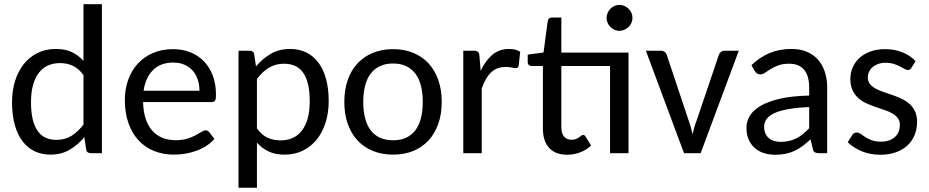

<svg xmlns="http://www.w3.org/2000/svg" viewBox="-20 -714 4329 895"><path d="M403.8 0Q394.5 0 388.7 -4.2Q382.8 -8.3 381.8 -17.6L373 -74.7Q342.8 -38.1 304.2 -15.6Q265.6 6.8 214.8 6.8Q174.3 6.8 141.4 -9Q108.4 -24.9 85 -55.7Q61.5 -86.4 48.8 -132.1Q36.1 -177.7 36.1 -237.3Q36.1 -290 50 -335.7Q64 -381.3 90.3 -414.6Q116.7 -447.8 154.5 -466.8Q192.4 -485.8 240.2 -485.8Q283.7 -485.8 314.5 -471.4Q345.2 -457 369.1 -430.2V-694.3H455.1V0ZM242.7 -62Q283.2 -62 313.2 -80.8Q343.3 -99.6 369.1 -133.3V-364.3Q346.2 -395 319.3 -407.5Q292.5 -419.9 259.8 -419.9Q194.8 -419.9 159.7 -372.6Q124.5 -325.2 124.5 -237.3Q124.5 -190.9 132.6 -157.7Q140.6 -124.5 155.8 -103.3Q170.9 -82 192.9 -72Q214.8 -62 242.7 -62Z M786.6 -484.9Q829.6 -484.9 866.2 -470.7Q902.8 -456.5 929.7 -429.2Q956.5 -401.9 971.7 -362.3Q986.8 -322.8 986.8 -271.5Q986.8 -251.5 982.4 -244.9Q978 -238.3 966.3 -238.3H647Q647.9 -193.4 659.2 -159.9Q670.4 -126.5 690.2 -104.5Q710 -82.5 737.3 -71.5Q764.6 -60.5 798.3 -60.5Q829.6 -60.5 852.5 -67.6Q875.5 -74.7 891.8 -83.5Q908.2 -92.3 919.4 -99.4Q930.7 -106.4 939 -106.4Q944.3 -106.4 948.2 -104.2Q952.1 -102.1 955.1 -98.1L979.5 -66.9Q963.4 -47.9 941.7 -33.9Q919.9 -20 895 -11Q870.1 -2 843.5 2.4Q816.9 6.8 791 6.8Q741.2 6.8 699.2 -9.8Q657.2 -26.4 626.7 -58.8Q596.2 -91.3 579.1 -138.9Q562 -186.5 562 -248.5Q562 -298.3 577.4 -341.6Q592.8 -384.8 621.8 -416.7Q650.9 -448.7 692.6 -466.8Q734.4 -484.9 786.6 -484.9ZM788.1 -422.4Q728 -422.4 693.1 -387.2Q658.2 -352.1 649.4 -291H909.7Q909.7 -319.8 901.4 -344Q893.1 -368.2 877.4 -385.5Q861.8 -402.8 839.1 -412.6Q816.4 -422.4 788.1 -422.4Z M1091.8 161.1V-477.5H1143.1Q1152.3 -477.5 1158.2 -473.4Q1164.1 -469.2 1165 -460L1173.3 -404.3Q1203.6 -440.9 1242.7 -463.4Q1281.7 -485.8 1332.5 -485.8Q1373.5 -485.8 1406.7 -470Q1439.9 -454.1 1463.4 -423.3Q1486.8 -392.6 1499.5 -347.2Q1512.2 -301.8 1512.2 -242.2Q1512.2 -189.5 1498 -143.8Q1483.9 -98.1 1457.3 -64.7Q1430.7 -31.2 1392.6 -12.2Q1354.5 6.8 1306.6 6.8Q1263.2 6.8 1232.4 -7.8Q1201.7 -22.5 1177.7 -48.8V161.1ZM1304.2 -417Q1264.2 -417 1233.6 -398.4Q1203.1 -379.9 1177.7 -345.7V-115.2Q1200.2 -84.5 1227.3 -72Q1254.4 -59.6 1287.6 -59.6Q1353 -59.6 1388.4 -106.9Q1423.8 -154.3 1423.8 -242.2Q1423.8 -288.6 1415.8 -321.8Q1407.7 -355 1392.3 -376.2Q1377 -397.5 1354.7 -407.2Q1332.5 -417 1304.2 -417Z M1812.5 -484.9Q1864.7 -484.9 1906.7 -467.5Q1948.7 -450.2 1978 -418.2Q2007.3 -386.2 2023.2 -340.8Q2039.1 -295.4 2039.1 -239.3Q2039.1 -182.6 2023.2 -137.2Q2007.3 -91.8 1978 -59.8Q1948.7 -27.8 1906.7 -10.5Q1864.7 6.8 1812.5 6.8Q1760.3 6.8 1718 -10.5Q1675.8 -27.8 1646.2 -59.8Q1616.7 -91.8 1600.8 -137.2Q1585 -182.6 1585 -239.3Q1585 -295.4 1600.8 -340.8Q1616.7 -386.2 1646.2 -418.2Q1675.8 -450.2 1718 -467.5Q1760.3 -484.9 1812.5 -484.9ZM1812.5 -60.1Q1847.2 -60.1 1873 -72Q1898.9 -84 1916.3 -106.9Q1933.6 -129.9 1942.1 -163.1Q1950.7 -196.3 1950.7 -238.8Q1950.7 -281.2 1942.1 -314.5Q1933.6 -347.7 1916.3 -370.6Q1898.9 -393.6 1873 -405.8Q1847.2 -418 1812.5 -418Q1777.3 -418 1751.2 -405.8Q1725.1 -393.6 1707.8 -370.6Q1690.4 -347.7 1681.9 -314.5Q1673.3 -281.2 1673.3 -238.8Q1673.3 -196.3 1681.9 -163.1Q1690.4 -129.9 1707.8 -106.9Q1725.1 -84 1751.2 -72Q1777.3 -60.1 1812.5 -60.1Z M2139.6 0V-477.5H2189Q2202.6 -477.5 2208.3 -472.2Q2213.9 -466.8 2214.8 -454.1L2220.7 -383.8Q2242.7 -431.2 2274.9 -458.5Q2307.1 -485.8 2352.5 -485.8Q2367.7 -485.8 2380.9 -482.7Q2394 -479.5 2404.8 -472.2L2397.9 -408.7Q2396.5 -396.5 2384.3 -396.5Q2377.4 -396.5 2365 -399.2Q2352.5 -401.9 2337.4 -401.9Q2315.4 -401.9 2298.6 -395.3Q2281.7 -388.7 2268.3 -375.7Q2254.9 -362.8 2244.6 -344.2Q2234.4 -325.7 2225.6 -301.8V0Z M2439.9 0ZM2909.7 -468.8V0H2823.7V-406.2H2596.7V-121.1Q2596.7 -91.8 2609.6 -77.1Q2622.6 -62.5 2643.6 -62.5Q2655.8 -62.5 2664.3 -65.9Q2672.9 -69.3 2679 -73.7Q2685.1 -78.1 2689.5 -81.5Q2693.8 -85 2697.8 -85Q2702.1 -85 2704.8 -83Q2707.5 -81.1 2710 -76.7L2735.4 -35.6Q2713.9 -15.1 2684.6 -3.9Q2655.3 7.3 2623.5 7.3Q2569.3 7.3 2540 -24.4Q2510.7 -56.2 2510.7 -115.2V-406.2H2458Q2450.2 -406.2 2445.1 -411.1Q2439.9 -416 2439.9 -425.3V-459.5L2513.7 -469.2L2533.2 -616.2Q2534.7 -623.5 2539.6 -627.9Q2544.4 -632.3 2552.7 -632.3H2596.7V-468.8ZM2928.2 -630.4Q2928.2 -618.2 2923.3 -607.2Q2918.5 -596.2 2909.9 -588.1Q2901.4 -580.1 2890.4 -575.2Q2879.4 -570.3 2867.2 -570.3Q2855 -570.3 2844.2 -575.2Q2833.5 -580.1 2825.4 -588.1Q2817.4 -596.2 2812.5 -607.2Q2807.6 -618.2 2807.6 -630.4Q2807.6 -643.1 2812.5 -654.1Q2817.4 -665 2825.4 -673.3Q2833.5 -681.6 2844.2 -686.5Q2855 -691.4 2867.2 -691.4Q2879.4 -691.4 2890.4 -686.5Q2901.4 -681.6 2909.9 -673.3Q2918.5 -665 2923.3 -654.1Q2928.2 -643.1 2928.2 -630.4Z M3246.1 0H3168.5L2990.7 -477.5H3061.5Q3071.3 -477.5 3078.1 -472.2Q3085 -466.8 3087.4 -460L3189.5 -154.3Q3195.8 -137.2 3200.2 -121.1Q3204.6 -105 3208.5 -88.4Q3211.9 -104.5 3216.6 -120.8Q3221.2 -137.2 3228 -154.3L3331.5 -460Q3334.5 -467.3 3341.1 -472.4Q3347.7 -477.5 3356 -477.5H3423.8Z M3797.9 0Q3785.2 0 3778.3 -3.9Q3771.5 -7.8 3769 -20L3758.3 -64.5Q3739.7 -47.4 3721.9 -33.9Q3704.1 -20.5 3684.6 -11.2Q3665 -2 3642.6 2.7Q3620.1 7.3 3593.3 7.3Q3565.4 7.3 3541.3 -0.2Q3517.1 -7.8 3498.8 -23.7Q3480.5 -39.6 3470 -63.2Q3459.5 -86.9 3459.5 -119.1Q3459.5 -147.5 3474.9 -173.6Q3490.2 -199.7 3524.9 -220.2Q3559.6 -240.7 3615.2 -253.7Q3670.9 -266.6 3752 -268.6V-305.2Q3752 -360.8 3728.3 -388.9Q3704.6 -417 3659.2 -417Q3628.9 -417 3608.2 -409.2Q3587.4 -401.4 3572.3 -392.1Q3557.1 -382.8 3546.1 -375Q3535.2 -367.2 3523.9 -367.2Q3515.1 -367.2 3508.8 -371.6Q3502.4 -376 3498.5 -382.8L3482.9 -410.2Q3522.5 -448.2 3568.1 -467Q3613.8 -485.8 3669.4 -485.8Q3709.5 -485.8 3740.7 -472.9Q3772 -460 3793 -436Q3814 -412.1 3825 -378.9Q3835.9 -345.7 3835.9 -305.2V0ZM3619.1 -52.7Q3640.6 -52.7 3658.7 -57.1Q3676.8 -61.5 3692.9 -69.6Q3709 -77.6 3723.4 -89.6Q3737.8 -101.6 3752 -116.2V-214.8Q3694.8 -212.4 3654.8 -205.3Q3614.7 -198.2 3589.6 -186.5Q3564.5 -174.8 3553.2 -158.9Q3542 -143.1 3542 -123.5Q3542 -105 3548.1 -91.6Q3554.2 -78.1 3564.5 -69.6Q3574.7 -61 3588.9 -56.9Q3603 -52.7 3619.1 -52.7Z M4229 -398.4Q4223.1 -387.7 4211.4 -387.7Q4204.1 -387.7 4195.6 -393.1Q4187 -398.4 4175 -404.5Q4163.1 -410.6 4146.7 -416Q4130.4 -421.4 4107.9 -421.4Q4088.9 -421.4 4073.7 -416Q4058.6 -410.6 4047.9 -401.4Q4037.1 -392.1 4031.2 -379.6Q4025.4 -367.2 4025.4 -353Q4025.4 -334.5 4035.2 -322.3Q4044.9 -310.1 4061 -301.3Q4077.1 -292.5 4097.9 -285.4Q4118.7 -278.3 4140.1 -271Q4161.6 -263.7 4182.4 -253.9Q4203.1 -244.1 4219.2 -230Q4235.4 -215.8 4245.1 -195.6Q4254.9 -175.3 4254.9 -146.5Q4254.9 -113.3 4243.7 -85.2Q4232.4 -57.1 4210.7 -36.6Q4189 -16.1 4157 -4.4Q4125 7.3 4083.5 7.3Q4036.1 7.3 3997.3 -8.8Q3958.5 -24.9 3931.6 -50.8L3951.7 -83Q3955.6 -89.4 3960.9 -92.8Q3966.3 -96.2 3974.6 -96.2Q3983.4 -96.2 3992.2 -89.6Q4001 -83 4013.4 -75Q4025.9 -66.9 4043.5 -60.3Q4061 -53.7 4087.4 -53.7Q4109.9 -53.7 4126.2 -60.1Q4142.6 -66.4 4153.3 -76.9Q4164.1 -87.4 4169.4 -101.6Q4174.8 -115.7 4174.8 -131.3Q4174.8 -150.9 4164.8 -163.8Q4154.8 -176.8 4138.7 -185.8Q4122.6 -194.8 4101.8 -201.7Q4081.1 -208.5 4059.3 -216.1Q4037.6 -223.6 4016.8 -233.2Q3996.1 -242.7 3980 -257.6Q3963.9 -272.5 3953.9 -293.9Q3943.8 -315.4 3943.8 -346.2Q3943.8 -374 3954.6 -399.2Q3965.3 -424.3 3985.8 -443.4Q4006.3 -462.4 4036.6 -473.6Q4066.9 -484.9 4106 -484.9Q4150.4 -484.9 4186.5 -470.2Q4222.7 -455.6 4248 -429.2Z"/></svg>

Font: Carlito
Style: Regular
Weight: 400
Designer: Lukasz Dziedzic
Foundry: tyPoland Lukasz Dziedzic
Version: Version 1.104